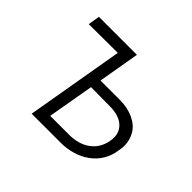

<svg xmlns="http://www.w3.org/2000/svg" viewBox="-112 -610 761 761"><g transform="rotate(45 268.0 -230.0)"><path d="M209 -412 138 0H300C391 0 473 -49 485 -143C487 -153 488 -162 488 -171C488 -190 483 -209 473 -227C453 -263 404 -286 348 -286C346 -286 345 -286 343 -286H238L268 -460H55L47 -411ZM196 -46 230 -241 340 -240C404 -239 436 -206 436 -164C436 -158 435 -151 434 -144C423 -80 370 -46 303 -46Z"/></g></svg>

Font: Jost Light
Style: Italic
Weight: 300
Italic angle: -5°
Version: Version 3.710